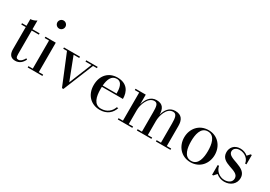

<svg xmlns="http://www.w3.org/2000/svg" viewBox="17 -1620 3502 2489"><g transform="rotate(30 1768.0 -375.0)"><path d="M319.5 -83.5 303 -94C285 -58.5 254 -25.5 222.5 -25.5C194 -25.5 183 -38 183 -88V-440.5H290V-460H183V-590C163 -575.5 123.5 -560 93.5 -560V-460H26.5V-440.5H93.5V-111.5C93.5 -56.5 108.5 7 190.5 7C254 7 293 -29.5 319.5 -83.5Z M417.5 -700C417.5 -667 444.5 -639.5 477.5 -639.5C510.5 -639.5 537.5 -667 537.5 -700C537.5 -733 510.5 -760 477.5 -760C444.5 -760 417.5 -733 417.5 -700ZM377 -19.5V0H597.5V-19.5H532V-460H377V-440.5H442V-19.5Z M940 -102.5 810 -440.5H894.5V-460H655V-440.5H711L896 10H917.5L1101 -440.5H1159V-460H988V-440.5H1077Z M1658 -130.5H1635.5C1610.5 -61.5 1554 -11.5 1464.5 -11.5C1360.5 -11.5 1335 -115.5 1335 -230C1335 -241.5 1335 -252.5 1335.5 -263.5H1650.5C1650.5 -372.5 1598 -469.5 1453 -469.5C1324.5 -469.5 1232 -380 1232 -230C1232 -80 1331.5 10 1459 10C1567.5 10 1632 -50 1658 -130.5ZM1453 -450.5C1537 -450.5 1544.5 -349.5 1544.5 -283H1336.5C1344 -375 1372.5 -450.5 1453 -450.5Z M1726 -19.5V0H1943.5V-19.5H1879V-228C1879 -308 1924 -445.5 2019 -445.5C2071.5 -445.5 2076 -392 2076 -308V-19.5H2011.5V0H2229V-19.5H2164V-228C2164 -308 2201.5 -445.5 2299 -445.5C2351.5 -445.5 2361 -392 2361 -308V-19.5H2296V0H2514V-19.5H2448.5V-319.5C2448.5 -406.5 2417.5 -469.5 2318 -469.5C2227.5 -469.5 2183 -398 2164 -324C2163 -409 2135.5 -469.5 2038 -469.5C1945 -469.5 1898 -390.5 1879 -313V-460H1726V-440.5H1791.5V-19.5Z M2587 -230C2587 -100 2675.5 10 2816.5 10C2957.5 10 3045 -100 3045 -230C3045 -360 2957.5 -469.5 2816.5 -469.5C2675.5 -469.5 2587 -360 2587 -230ZM2690 -230C2690 -324 2708.5 -450.5 2816.5 -450.5C2924 -450.5 2943 -324 2943 -230C2943 -136 2924 -9.5 2816.5 -9.5C2708.5 -9.5 2690 -136 2690 -230Z M3160 10 3200 -35C3232 -7.5 3275.5 10 3321 10C3414.5 10 3485.5 -49.5 3485.5 -138.5C3485.5 -305 3207.5 -269.5 3207.5 -379.5C3207.5 -422.5 3247 -448.5 3294.5 -448.5C3377 -448.5 3436 -388.5 3441 -330H3461V-469.5H3443.5L3406.5 -428C3378 -452.5 3338.5 -469 3293.5 -469C3199 -469 3157 -403 3157 -339C3157 -164 3422 -221 3422 -95.5C3422 -37 3369 -11 3313 -11C3239 -11 3174 -67.5 3163 -136H3143V10Z"/></g></svg>

Font: Bodoni* 11
Style: Regular
Weight: 400
Version: Version 2.3